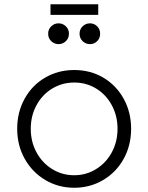

<svg xmlns="http://www.w3.org/2000/svg" viewBox="-20 -873 699 905"><path d="M61 -266Q61 -344 96 -407.5Q131 -471 192.5 -507Q254 -543 330 -543Q406 -543 467 -507Q528 -471 563 -407.5Q598 -344 598 -266Q598 -187 562.5 -123.5Q527 -60 465.5 -24Q404 12 330 12Q255 12 193.5 -24.5Q132 -61 96.5 -124.5Q61 -188 61 -266ZM330 -47Q386 -47 433 -76Q480 -105 507 -155Q534 -205 534 -266Q534 -327 507 -377Q480 -427 433.5 -455.5Q387 -484 330 -484Q273 -484 226 -455.5Q179 -427 152 -377Q125 -327 125 -266Q125 -205 152 -155Q179 -105 226 -76Q273 -47 330 -47ZM207 -714Q207 -735 221.5 -749Q236 -763 256 -763Q276 -763 290.5 -749Q305 -735 305 -714Q305 -693 290.5 -679Q276 -665 256 -665Q236 -665 221.5 -679Q207 -693 207 -714ZM218 -853H443V-803H218ZM404 -763Q424 -763 438 -749Q452 -735 452 -714Q452 -693 438 -679Q424 -665 404 -665Q384 -665 369.5 -679Q355 -693 355 -714Q355 -735 369.5 -749Q384 -763 404 -763Z"/></svg>

Font: Evergrow Sans
Style: Light
Weight: 300
Foundry: 10Web
Version: Version 1.000